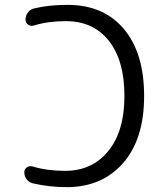

<svg xmlns="http://www.w3.org/2000/svg" viewBox="-20 -760 653 790"><path d="M248 -57Q359 -57 425.5 -138.5Q492 -220 492 -365Q492 -511 428 -592Q364 -673 251 -673Q178 -673 119 -655Q106 -651 95.5 -658.5Q85 -666 85 -679Q85 -695 94.5 -708Q104 -721 119 -725Q180 -740 258 -740Q406 -740 489.5 -641Q573 -542 573 -365Q573 -187 486 -88.5Q399 10 255 10Q181 10 114 -6Q99 -10 89.5 -22.5Q80 -35 80 -51Q80 -64 90.5 -71.5Q101 -79 114 -75Q174 -57 248 -57Z"/></svg>

Font: Rounded Mplus 1c
Style: Regular
Weight: 400
Version: Version 1.059.20150529